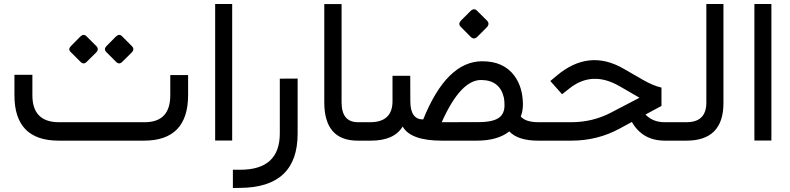

<svg xmlns="http://www.w3.org/2000/svg" viewBox="-20 -704 3954 961"><path d="M275.4 -92.3H704.1Q832.3 -92.3 832.3 -227.2V-328.2H921.5V-228.7Q921.5 0 700.5 0H273.8Q52.3 0 52.3 -226.7V-329.7H142.1V-227.2Q142.1 -92.3 275.4 -92.3ZM512.8 -473.3 559.5 -520.5Q576.4 -536.9 590.3 -523.1L640 -473.3Q655.4 -457.9 639 -441L591.8 -394.4Q576.4 -379 561 -394.4L511.3 -444.1Q498.5 -458.5 512.8 -473.3ZM334.9 -473.3 381.5 -520.5Q398.5 -536.9 412.3 -523.1L462.1 -473.3Q477.4 -457.9 461 -441L413.8 -394.4Q398.5 -379 383.1 -394.4L333.3 -444.1Q319.5 -457.9 334.9 -473.3Z M1056.9 -684.1H1142.1V-0.5H1056.9Z M1181.5 145.6Q1380.5 146.2 1380.5 -36.4V-310.3L1469.7 -310.8V-34.9Q1469.7 234.4 1182.6 236.4L1145.6 236.9V145.6Z M1809.2 0H1770.3Q1603.1 0 1603.1 -192.3V-683.6H1689.7V-191.8Q1689.7 -92.3 1771.8 -92.3H1809.2Q1821 -92.3 1821 -49.7V-44.1Q1821 -21.5 1817.9 -10.8Q1814.9 0 1809.2 0Z M2287.7 -601.5 2334.4 -648.2Q2352.3 -665.6 2367.2 -650.8L2417.4 -601Q2433.3 -584.6 2415.9 -566.7L2369.2 -520Q2352.3 -503.6 2335.9 -519.5L2286.2 -569.7Q2271.3 -584.6 2287.7 -601.5ZM2365.6 0H2191.3Q2036.9 0 1996.4 -69.2L1995.4 -70.8L1994.4 -69.2Q1951.8 0 1835.9 0H1803.6Q1776.4 0 1776.4 -44.1V-49.7Q1776.4 -71.3 1783.3 -81.8Q1790.3 -92.3 1803.6 -92.3H1832.3Q1944.6 -92.3 1944.6 -197.9V-324.6H2033.3L2033.8 -195.9Q2034.4 -106.2 2097.4 -106.2H2097.9L2098.5 -106.7Q2215.9 -397.9 2394.4 -397.4Q2500.5 -397.4 2554.4 -325.1Q2596.4 -268.2 2597.4 -182.1Q2597.4 -149.2 2586.7 -121V-120.5L2587.2 -120Q2612.3 -92.3 2675.9 -92.3H2687.7Q2699.5 -92.3 2699.5 -48.2V-42.6Q2699.5 0 2687.7 0H2672.8Q2573.8 0 2529.7 -45.6L2529.2 -46.2L2528.2 -45.6Q2470.3 0 2365.6 0ZM2389.2 -303.6Q2286.2 -305.1 2191.3 -93.3L2190.8 -92.3H2192.3L2375.9 -92.8Q2452.8 -92.8 2482.1 -118.5Q2505.1 -138.5 2505.1 -176.4Q2505.1 -199.5 2502.1 -214.9Q2482.1 -302.6 2389.2 -303.6Z M3141.5 -92.8 3081.5 -60.5Q2970.8 0 2839.5 0H2682.1Q2654.9 0 2654.9 -44.1V-49.7Q2654.9 -71.3 2661.5 -82.1Q2668.7 -92.3 2682.1 -92.3H2838.5Q2945.6 -92.3 3036.4 -139.5L3179 -213.8L3180.5 -214.9L3179 -215.9L3081.5 -272.3Q2944.1 -351.8 2830.3 -261.5L2793.3 -232.3L2734.4 -298.5L2765.6 -324.6Q2927.2 -461 3101.5 -360L3198.5 -304.1Q3249.2 -274.9 3290.8 -265.6V-173.8L3211.8 -131.3L3210.8 -130.8L3211.8 -129.7Q3248.2 -92.3 3306.7 -92.3H3368.7Q3380.5 -92.3 3380.5 -49.7V-44.1Q3380.5 -22.1 3377.4 -10.8Q3374.4 0 3368.7 0H3308.2Q3196.4 0 3143.1 -92.8L3142.6 -93.3Z M3363.6 0Q3336.4 0 3336.4 -44.1V-49.7Q3336.4 -71.3 3343.1 -82.1Q3350.3 -92.3 3363.6 -92.3H3415.9Q3515.4 -92.3 3515.4 -190.3V-684.1H3601V-188.2Q3601 0 3415.4 0Z M3755.9 -684.1H3841V-0.5H3755.9Z"/></svg>

Font: Fira Code
Style: Regular
Weight: 400
Designer: Carrois Corporate, Edenspiekermann AG, Nikita Prokopov
Foundry: Carrois Corporate, Edenspiekermann AG, Nikita Prokopov
Version: Version 5.002